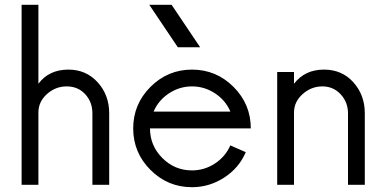

<svg xmlns="http://www.w3.org/2000/svg" viewBox="-20 -770 1600 800"><path d="M435 -298V-297V-296V-295V-294V-293V-292V-291V-290V-289V-288V-287V-286V-285V-284V-283V-282V-281V-280V-279V-278V-277V-276V-275V-274V-273V-272V-271V-270V-269V-268V-267V-266V-265V-264V-263V-262V-261V-260V-259V-258V-257V-256V-255V-254V-253V-252V-251V-250V-249V-248V-247V-246V-245V-244V-243V-242V-241V-240V-239V-238V-237V-236V-235V-234V-233V-232V-231V-230V-229V-228V-227V-226V-225V-224V-223V-222V-221V-220V-219V-218V-217V-216V-215V-214V-213V-212V-211V-210V-209V-208V-207V-206V-205V-204V-203V-202V-201V-200V-199V-198V-197V-196V-195V-194V-193V-192V-191V-190V-189V-188V-187V-186V-185V-184V-183V-182V-181V-180V-179V-178V-177V-176V-175V-174V-173V-172V-171V-170V-169V-168V-167V-166V-165V-164V-163V-162V-161V-160V-159V-158V-157V-156V-155V-154V-153V-152V-151V-150V-149V-148V-147V-146V-145V-144V-143V-142V-141V-140V-139V-138V-137V-136V-135V-134V-133V-132V-131V-130V-129V-128V-127V-126V-125V-124V-123V-122V-121V-120V-119V-118V-117V-116V-115V-114V-113V-112V-111V-110V-109V-108V-107V-106V-105V-104V-103V-102V-101V-100V-99V-98V-97V-96V-95V-94V-93V-92V-91V-90V-89V-88V-87V-86V-85V-84V-83V-82V-81V-80V-79V-78V-77V-76V-75V-74V-73V-72V-71V-70V-69V-68V-67V-66V-65V-64V-63V-62V-61V-60V-59V-58V-57V-56V-55V-54V-53V-52V-51V-50V-49V-48V-47V-46V-45V-44V-43V-42V-41V-40V-39V-38V-37V-36V-35V-34V-33V-32V-31V-30V-29V-28V-27V-26V-25V-24V-23V-22V-21V-20V-19V-18V-17V-16V-15V-14V-13V-12V-11V-10V0H365V-298Q365 -345 335 -377.5Q305 -410 258 -410Q211 -410 175.5 -378Q140 -346 140 -301V0H70V-750H140V-421Q184 -480 265 -480Q339 -480 387 -427Q435 -374 435 -298Z M620 -305H940Q920 -352 876 -381Q832 -410 780 -410Q728 -410 684 -381Q640 -352 620 -305ZM940 -165V-164L1004 -136Q976 -70 914 -30Q852 10 780 10Q679 10 607 -62Q535 -134 535 -235Q535 -336 607 -408Q679 -480 780 -480Q881 -480 953 -408Q1025 -336 1025 -235H605Q605 -163 656.5 -111.5Q708 -60 780 -60Q832 -60 876 -89Q920 -118 940 -165ZM721 -573 602 -750H695L814 -573Z M1500 -298V0H1430V-298Q1430 -344 1399.5 -377Q1369 -410 1323 -410Q1277 -410 1241 -378Q1205 -346 1205 -301V0H1135V-470H1205V-421Q1250 -480 1330 -480Q1405 -480 1452.5 -427Q1500 -374 1500 -298Z"/></svg>

Font: HansKendrickRegular
Style: Regular
Weight: 400
Designer: Alfredo Marco Pradil
Foundry: Hanken Studio
Version: Version 1.000;PS 001.001;hotconv 1.0.56